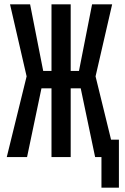

<svg xmlns="http://www.w3.org/2000/svg" viewBox="-20 -720 575 880"><path d="M304 0H216V-315H170L104 0H11L102 -370L26 -700H118L178 -395H216V-700H304V-395H342L402 -700H494L418 -370L489 -80H525V140H445V0H416L350 -315H304Z"/></svg>

Font: Tektur Condensed
Style: Regular
Weight: 400
Width: 3
Designer: Adam Jagosz
Foundry: Adam Jagosz
Version: Version 1.005;gftools[0.9.30]